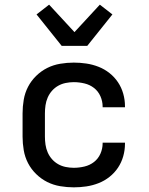

<svg xmlns="http://www.w3.org/2000/svg" viewBox="-20 -797 640 825"><path d="M297 8Q268 8 238.5 3Q209 -2 183 -15Q157 -28 135.5 -49Q114 -70 100.5 -96Q87 -122 82 -151.5Q77 -181 77 -210V-310Q77 -339 82 -368.5Q87 -398 100.5 -424Q114 -450 135.5 -471Q157 -492 183 -505Q209 -518 238.5 -523Q268 -528 297 -528Q324 -528 351 -524Q378 -520 403.5 -510Q429 -500 450.5 -483Q472 -466 487 -443.5Q502 -421 509.5 -394.5Q517 -368 517 -341V-336H421V-339Q421 -362 411.5 -383.5Q402 -405 384 -419Q366 -433 343 -438.5Q320 -444 297 -444Q280 -444 262.5 -440.5Q245 -437 230 -428.5Q215 -420 203.5 -407Q192 -394 185 -378Q178 -362 175.5 -344.5Q173 -327 173 -310V-210Q173 -193 175.5 -175.5Q178 -158 185 -142Q192 -126 203.5 -113Q215 -100 230 -91.5Q245 -83 262.5 -79.5Q280 -76 297 -76Q320 -76 343 -81.5Q366 -87 384 -101Q402 -115 411.5 -136.5Q421 -158 421 -181V-184H517V-179Q517 -152 509.5 -125.5Q502 -99 487 -76.5Q472 -54 450.5 -37Q429 -20 403.5 -10Q378 0 351 4Q324 8 297 8ZM245 -600 137 -735 191 -777 300 -659 409 -777 463 -735 355 -600Z"/></svg>

Font: Iosevka Medium Extended
Style: Regular
Weight: 500
Width: 7
Monospace: yes
Designer: Belleve Invis
Foundry: Belleve Invis
Version: Version 32.5.0; ttfautohint (v1.8.4)